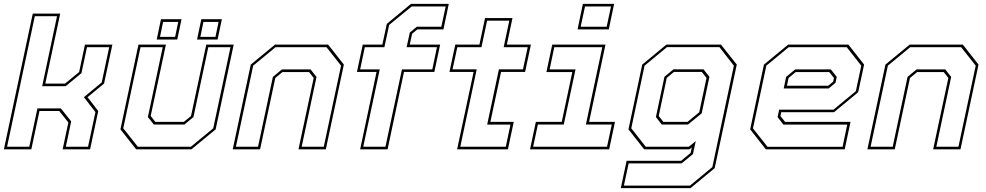

<svg xmlns="http://www.w3.org/2000/svg" viewBox="-32 -770 5085 990"><path d="M-12 0 137 -700H278.5L201.5 -339H303.5L376 -398.5L406 -540H547.5L504.5 -339L419.5 -269L474.5 -197.5L432.5 0H291L320.5 -138.5L273.5 -197.5H171.5L129.5 0ZM4.5 -13.5H119L161 -211H282L335 -144L307.5 -13.5H422L460 -192L400.5 -269L492.5 -345L531 -526.5H416.5L388 -393L306.5 -325.5H185.5L262 -686.5H147.5Z M670 0 589 -103 682 -540H823.5L745 -172L769 -141.5H916L953 -172L1031.5 -540H1173L1080 -103L955 0ZM678.5 -13.5H952.5L1067.5 -108.5L1156.5 -526.5H1042L965.5 -166.5L919 -128H761L730.5 -166.5L807 -526.5H692.5L603.5 -108.5ZM984 -566 1006 -671H1112L1090 -566ZM776 -566 798 -671H904L882 -566ZM793 -580H871L887 -657H809ZM1001 -580H1079L1095 -657H1017Z M1168 0 1261 -437 1386 -540H1660L1741 -437L1648 0H1507L1585.5 -368L1561.5 -398.5H1424.5L1387.5 -368L1309 0ZM1184.5 -13.5H1298.5L1375 -373.5L1421.5 -412H1569.5L1600 -373.5L1523.5 -13.5H1637.5L1726.5 -431.5L1651.5 -526.5H1388.5L1273.5 -431.5Z M1825 0 1909.5 -399H1808.5L1838.5 -540H1939.5L1962.5 -647L2087 -750H2282L2254.5 -618.5H2120L2093 -596L2081 -540H2237.5L2207.5 -399H2051L1966.5 0ZM1841 -13.5H1955.5L2040.5 -412H2197L2221 -526.5H2064.5L2081 -602L2117 -632H2243.5L2266 -736.5H2090.5L1974.5 -641.5L1950 -526.5H1849L1825 -412H1926Z M2325 0 2410 -399H2285.5L2315.5 -540H2440L2469 -677H2610.5L2581.5 -540H2705.5L2675.5 -399H2551.5L2496.5 -141.5H2617L2587 0ZM2341.5 -13.5H2576L2600 -127.5H2480L2540.5 -412.5H2664.5L2689 -526.5H2565L2594 -663.5H2479.5L2450.5 -526.5H2326L2301.5 -412.5H2426Z M2946 -618.5 2973.5 -750H3134.5L3107 -618.5ZM2962 -632H3096L3118.5 -736.5H2984.5ZM2701 0 2731 -141.5H2864.5L2919 -398.5H2785.5L2815.5 -540H3090L3005.5 -141.5H3139L3109 0ZM2717 -13.5H3098L3122.5 -128H2989L3073.5 -526.5H2826L2802 -412H2935.5L2875 -128H2741.5Z M3169 200 3199 59H3480L3529 18.5L3535 -10L3523 0H3289.5L3208.5 -103L3279.5 -437L3404 -540H3685.5L3767 -437L3653 97L3528.5 200ZM3185 187H3525.5L3641 91.5L3752 -431.5L3677.5 -527H3407L3291.5 -431.5L3223 -108.5L3297.5 -13.5H3520L3555.5 -42.5L3541 24.5L3482.5 72.5H3209.5ZM3380 -128 3350 -166.5 3394 -374 3440.5 -412.5H3595.5L3626 -374L3586 -185.5L3515.5 -128ZM3388.5 -141.5H3513L3573.5 -191.5L3611 -368.5L3586.5 -399H3443L3406 -368.5L3364.5 -172Z M4342.5 -540 4423.5 -437 4393 -294.5 4268.5 -191.5H3996.5L3992 -172L4016 -141.5H4353.5L4323.5 0H3917L3836 -103L3907 -437L4032 -540ZM4252 -412 4282.5 -373.5 4276 -343 4241 -314H4009L4021.5 -373.5L4068 -412ZM4334 -526.5H4034.5L3919.5 -431.5L3850.5 -108L3925.5 -13H4312.5L4336.5 -127.5H4007.5L3977.5 -166L3985.5 -204.5H4265.5L4381 -300L4409 -431.5ZM4243.5 -398.5H4071L4034 -368L4025.5 -328H4238.5L4264 -349L4268 -368Z M4440.5 0 4533.5 -437 4658.5 -540H4932.5L5013.5 -437L4920.5 0H4779.5L4858 -368L4834 -398.5H4697L4660 -368L4581.5 0ZM4457 -13.5H4571L4647.5 -373.5L4694 -412H4842L4872.5 -373.5L4796 -13.5H4910L4999 -431.5L4924 -526.5H4661L4546 -431.5Z"/></svg>

Font: Tourney Thin Thin
Style: Italic
Weight: 250
Italic angle: -12°
Version: Version 1.015